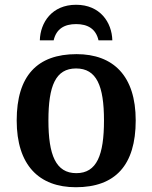

<svg xmlns="http://www.w3.org/2000/svg" viewBox="-20 -775 639 805"><path d="M147 -606H205C216 -654 250 -674 299 -674C348 -674 382 -654 393 -606H451C449 -681 400 -755 299 -755C198 -755 149 -681 147 -606ZM298 10C463 10 549 -82 549 -270C549 -457 455 -548 301 -548C136 -548 50 -457 50 -270C50 -82 144 10 298 10ZM300 -49C214 -49 183 -125 183 -270C183 -415 213 -488 299 -488C385 -488 416 -415 416 -270C416 -125 386 -49 300 -49Z"/></svg>

Font: Noto Serif Semi
Style: Regular
Weight: 600
Designer: Monotype Design Team
Foundry: Monotype Imaging Inc.
Version: Version 1.002